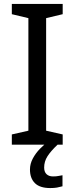

<svg xmlns="http://www.w3.org/2000/svg" viewBox="-20 -734 379 974"><path d="M298 0H40V-52L124 -71V-642L40 -662V-714H298V-662L214 -642V-71L298 -52ZM204 116Q204 138 216 149.5Q228 161 249 161Q266 161 277.5 158.5Q289 156 297 155V211Q283 215 269 217.5Q255 220 235 220Q182 220 157 195Q132 170 132 126Q132 97 146.5 70Q161 43 182.5 21Q204 -1 224 -15L272 0Q238 32 221 58.5Q204 85 204 116Z"/></svg>

Font: Noto Sans Hebrew
Style: Regular
Weight: 400
Designer: Monotype Design Team
Foundry: Monotype Imaging Inc.
Version: Version 2.003